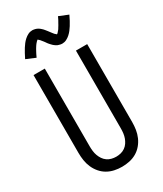

<svg xmlns="http://www.w3.org/2000/svg" viewBox="-239 -1059 978 1153"><g transform="rotate(-30 250.0 -482.0)"><path d="M250 8Q224 8 198 2.5Q172 -3 149.5 -16Q127 -29 110 -49Q93 -69 82.5 -93Q72 -117 68 -143Q64 -169 64 -195V-735H142V-195Q142 -179 144 -162.5Q146 -146 151.5 -131Q157 -116 166 -102.5Q175 -89 188.5 -79.5Q202 -70 218 -66Q234 -62 250 -62Q266 -62 282 -66Q298 -70 311.5 -79.5Q325 -89 334 -102.5Q343 -116 348.5 -131Q354 -146 356 -162.5Q358 -179 358 -195V-735H436V-195Q436 -169 432 -143Q428 -117 417.5 -93Q407 -69 390 -49Q373 -29 350.5 -16Q328 -3 302 2.5Q276 8 250 8ZM308 -812Q303 -812 298 -813Q293 -814 288 -815.5Q283 -817 278.5 -818.5Q274 -820 270 -823Q266 -826 262 -828.5Q258 -831 254.5 -834.5Q251 -838 247.5 -841.5Q244 -845 240.5 -849Q237 -853 234 -856.5Q231 -860 228.5 -864Q226 -868 223 -872Q220 -876 216.5 -880.5Q213 -885 209.5 -889Q206 -893 203.5 -896.5Q201 -900 196 -903.5Q191 -907 191 -909H193Q193 -908 189.5 -906Q186 -904 183.5 -901Q181 -898 178.5 -895.5Q176 -893 174.5 -891Q173 -889 171.5 -887Q170 -885 168.5 -883Q167 -881 165.5 -878.5Q164 -876 162 -873Q160 -870 158.5 -867.5Q157 -865 155 -861.5Q153 -858 151.5 -855Q150 -852 148 -848.5Q146 -845 144 -841Q142 -837 140 -833Q138 -829 136 -824.5Q134 -820 132 -816L68 -843Q77 -861 85 -876Q93 -891 101 -903.5Q109 -916 117 -926.5Q125 -937 136.5 -947.5Q148 -958 162 -965Q176 -972 192 -972Q197 -972 202 -971Q207 -970 211.5 -969Q216 -968 220.5 -966Q225 -964 229.5 -961.5Q234 -959 237.5 -956Q241 -953 244.5 -950Q248 -947 252 -943Q256 -939 259 -935Q262 -931 265 -927.5Q268 -924 271 -920Q274 -916 277 -912Q280 -908 283.5 -903.5Q287 -899 290 -895Q293 -891 296 -887.5Q299 -884 304 -880.5Q309 -877 309 -876H307L311 -878Q314 -880 316.5 -883Q319 -886 321.5 -889Q324 -892 325.5 -893.5Q327 -895 328.5 -897Q330 -899 331.5 -901.5Q333 -904 334.5 -906.5Q336 -909 337.5 -911.5Q339 -914 341 -917Q343 -920 344.5 -923Q346 -926 348 -929.5Q350 -933 352 -936.5Q354 -940 356 -943.5Q358 -947 360 -951Q362 -955 364 -959.5Q366 -964 368 -968L432 -942Q423 -923 415 -908Q407 -893 399 -880.5Q391 -868 383 -857.5Q375 -847 363.5 -836.5Q352 -826 338 -819Q324 -812 308 -812Z"/></g></svg>

Font: Huly
Style: Regular
Weight: 400
Designer: Belleve Invis
Foundry: Belleve Invis
Version: Version 33.2.5; ttfautohint (v1.8.4)